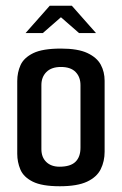

<svg xmlns="http://www.w3.org/2000/svg" viewBox="-20 -644 424 668"><path d="M188 4Q126 4 94 -12Q62 -28 51 -54Q40 -80 40 -109V-362Q40 -392 51.5 -417.5Q63 -443 95.5 -459Q128 -475 192 -475Q251 -475 284 -459.5Q317 -444 330.5 -419Q344 -394 344 -363V-116Q344 -83 330.5 -55.5Q317 -28 283 -12Q249 4 188 4ZM187 -64Q225 -64 242.5 -81Q260 -98 260 -130V-348Q260 -376 243 -393.5Q226 -411 192 -411Q159 -411 141.5 -393.5Q124 -376 124 -348V-125Q124 -97 141 -80.5Q158 -64 187 -64ZM69 -529 153 -624H230L314 -529H255L192 -584L129 -529Z"/></svg>

Font: Smooch Sans Thin SemiBold
Style: Regular
Weight: 600
Version: Version 1.010